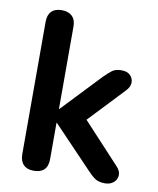

<svg xmlns="http://www.w3.org/2000/svg" viewBox="-82 -777 699 849"><g transform="rotate(10 268.0 -352.5)"><path d="M127 8Q97 8 81 -8.5Q65 -25 65 -56V-650Q65 -681 81 -697Q97 -713 127 -713Q157 -713 173.5 -697Q190 -681 190 -650V-281H192L357 -455Q377 -475 392 -486Q407 -497 433 -497Q459 -497 472.5 -483.5Q486 -470 486 -451Q486 -432 468 -413L294 -229V-281L485 -75Q503 -56 501.5 -36.5Q500 -17 485 -4.5Q470 8 447 8Q419 8 402.5 -3Q386 -14 366 -36L192 -218H190V-56Q190 8 127 8Z"/></g></svg>

Font: Nunito ExtraLight
Style: Bold
Weight: 700
Version: Version 3.602